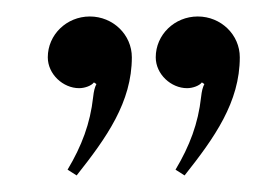

<svg xmlns="http://www.w3.org/2000/svg" viewBox="-20 -627 336 233"><path d="M169 -557.5C169 -536.8 187.7 -520 207 -520C214 -520 222 -523 225 -527L228 -525C226 -521 224.9 -517 224 -509C220.5 -477.2 210.2 -449.9 193 -421.1L204 -414.1C240.3 -459.9 271 -503.1 271 -557.5C271 -584.8 248.2 -607 220 -607C191.8 -607 169 -584.8 169 -557.5ZM38 -557.5C38 -536.8 56.7 -520 76 -520C83 -520 91 -523 94 -527L97 -525C95 -521 93.9 -517 93 -509C89.5 -477.2 79.2 -449.9 62 -421.1L73 -414.1C109.3 -459.9 140 -503.1 140 -557.5C140 -584.8 117.2 -607 89 -607C60.8 -607 38 -584.8 38 -557.5Z"/></svg>

Font: Prida01
Style: Bold
Weight: 700
Designer: gluk
Foundry: gluk
Version: Version 00.072